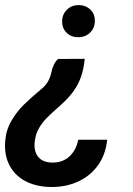

<svg xmlns="http://www.w3.org/2000/svg" viewBox="-40 -559 532 768"><path d="M274.4 -410.2Q246.6 -409.2 227.5 -427Q208.5 -444.8 208.5 -472.7Q208.5 -501 227.3 -519.8Q246.1 -538.6 274.4 -538.6Q302.2 -538.6 320.8 -521.2Q339.4 -503.9 339.4 -476.6Q339.8 -448.2 321.3 -429.4Q302.7 -410.6 274.4 -410.2ZM298.8 -323.7Q293.5 -264.2 270.5 -220.9Q247.6 -177.7 200.2 -136.2L192.4 -129.4Q163.6 -104 146.2 -86.4Q128.9 -68.8 116 -46.4Q103 -23.9 99.6 2.4Q98.1 12.2 98.1 21Q98.1 53.7 116.5 72.5Q134.8 91.3 170.9 91.3Q211.4 91.3 238.3 66.2Q265.1 41 272.9 0H388.7Q382.8 58.6 352.5 101.3Q322.3 144 273.9 166.5Q225.6 189 167 189Q111.8 189 69.6 169.4Q27.3 149.9 3.7 112.3Q-20 74.7 -20 22.5Q-20 16.6 -19 3.9Q-15.6 -39.6 5.9 -76.2Q27.3 -112.8 55.2 -140.1Q83 -167.5 127 -204.1Q156.2 -228 165 -267.6Q172.9 -306.2 192.4 -323.2Z"/></svg>

Font: Mardoto Medium
Style: Italic
Weight: 500
Italic angle: -12°
Designer: Christian Robertson, Vahan Hovhannisyan
Foundry: Google
Version: Version 1.000